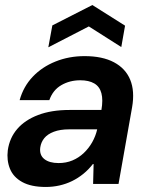

<svg xmlns="http://www.w3.org/2000/svg" viewBox="-20 -731 581 763"><path d="M162 12Q104 12 68.5 -7.5Q33 -27 19.5 -60.5Q6 -94 11 -134Q18 -183 48.5 -218.5Q79 -254 131.5 -274Q184 -294 256 -294H383Q390 -334 383 -360.5Q376 -387 354.5 -399.5Q333 -412 299 -412Q257 -412 223.5 -392.5Q190 -373 176 -333H58Q73 -387 110 -426Q147 -465 200.5 -486.5Q254 -508 316 -508Q387 -508 433 -483.5Q479 -459 497.5 -414Q516 -369 505 -305L451 0H350L352 -79H349Q332 -57 311 -40Q290 -23 266.5 -11.5Q243 0 216.5 6Q190 12 162 12ZM213 -83Q243 -83 268 -93.5Q293 -104 313 -123Q333 -142 346.5 -166Q360 -190 366 -216V-217H255Q219 -217 194 -207.5Q169 -198 156 -182Q143 -166 140 -145Q136 -115 156 -99Q176 -83 213 -83ZM172 -543 188 -630 347 -711 477 -629 462 -544 333 -626Z"/></svg>

Font: DM Sans 36pt SemiBold
Style: Italic
Weight: 600
Italic angle: -10°
Designer: Colophon Foundry, Jonny Pinhorn
Foundry: Colophon Foundry
Version: Version 4.004;gftools[0.9.30]